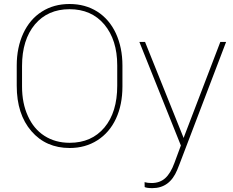

<svg xmlns="http://www.w3.org/2000/svg" viewBox="-20 -741 1184 974"><path d="M601.1 -408.7C601.1 -408.7 601.1 -408.7 601.1 -408.7C601.1 -469.7 589.8 -523.9 567.9 -571.8C545.9 -619.1 514.2 -656.2 473.6 -682.1C432.6 -708 385.7 -720.7 332.5 -720.7C332.5 -720.7 332.5 -720.7 332.5 -720.7C279.8 -720.7 232.9 -708 192.4 -682.1C151.4 -656.2 120.1 -619.1 98.1 -571.8C76.2 -524.4 64.9 -469.7 64.9 -408.7C64.9 -408.7 64.9 -306.2 64.9 -306.2C64.9 -306.2 64.9 -306.2 64.9 -306.2C64.9 -209.5 89.8 -132.8 139.2 -75.7C188.5 -18.6 253.4 9.8 333.5 9.8C333.5 9.8 333.5 9.8 333.5 9.8C386.7 9.8 433.6 -3.4 474.1 -29.3C514.6 -55.2 546.4 -91.8 568.4 -139.2C590.3 -186.5 601.1 -240.7 601.1 -302.2C601.1 -302.2 601.1 -408.7 601.1 -408.7ZM574.7 -306.2C574.7 -306.2 574.7 -306.2 574.7 -306.2C574.7 -216.8 553.2 -146 509.8 -94.2C466.3 -42.5 407.7 -16.6 333.5 -16.6C333.5 -16.6 333.5 -16.6 333.5 -16.6C284.7 -16.6 242.2 -28.3 205.6 -51.8C168.9 -75.2 141.1 -108.9 121.6 -152.3C101.6 -195.8 91.8 -245.6 91.8 -302.2C91.8 -302.2 91.8 -406.2 91.8 -406.2C91.8 -406.2 91.8 -406.2 91.8 -406.2C91.8 -495.1 113.8 -565.4 157.2 -617.2C200.7 -668.5 259.3 -694.3 332.5 -694.3C332.5 -694.3 332.5 -694.3 332.5 -694.3C406.7 -694.3 465.8 -668.5 509.3 -616.7C552.7 -564.5 574.7 -495.6 574.7 -409.7C574.7 -409.7 574.7 -306.2 574.7 -306.2ZM715.8 -528.3C715.8 -528.3 687 -528.3 687 -528.3C687 -528.3 897.5 -2.9 897.5 -2.9C897.5 -2.9 865.2 84.5 865.2 84.5C865.2 84.5 865.2 84.5 865.2 84.5C852.1 121.1 835.9 147 817.9 163.1C799.8 179.2 776.9 187.5 749 187.5C749 187.5 749 187.5 749 187.5C735.8 187.5 723.6 186 713.4 183.1C713.4 183.1 713.9 208 713.9 208C713.9 208 713.9 208 713.9 208C721.2 211.4 733.9 213.4 752.9 213.4C752.9 213.4 752.9 213.4 752.9 213.4C811.5 213.4 853.5 182.6 878.9 121.1C878.9 121.1 890.6 91.8 890.6 91.8C890.6 91.8 1127 -528.3 1127 -528.3C1127 -528.3 1097.7 -528.3 1097.7 -528.3C1097.7 -528.3 915 -50.8 915 -50.8C915 -50.8 911.6 -41 911.6 -41C911.6 -41 715.8 -528.3 715.8 -528.3Z"/></svg>

Font: WOX
Style: Regular
Weight: 500
Designer: Google
Foundry: ""
Version: ""